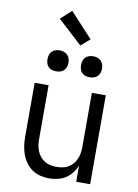

<svg xmlns="http://www.w3.org/2000/svg" viewBox="-105 -1052 809 1127"><g transform="rotate(10 300.0 -488.0)"><path d="M268 8Q242 8 215.5 1.5Q189 -5 167 -20Q145 -35 129 -57.5Q113 -80 104 -105Q95 -130 91.5 -156.5Q88 -183 88 -210V-530H171V-210Q171 -192 173.5 -173.5Q176 -155 183 -138Q190 -121 202 -106.5Q214 -92 229.5 -82.5Q245 -73 263.5 -69.5Q282 -66 300 -66Q318 -66 336.5 -69.5Q355 -73 370.5 -82.5Q386 -92 398 -106.5Q410 -121 417 -138Q424 -155 426.5 -173.5Q429 -192 429 -210V-530H512V0H429V-96Q419 -72 403 -51.5Q387 -31 366 -17.5Q345 -4 319.5 2Q294 8 268 8ZM400 -618Q387 -618 375 -621.5Q363 -625 354 -634Q345 -643 341.5 -655Q338 -667 338 -680Q338 -693 341.5 -705Q345 -717 354 -726Q363 -735 375 -739Q387 -743 400 -743Q413 -743 425 -739Q437 -735 446 -726Q455 -717 459 -705Q463 -693 463 -680Q463 -667 459 -655Q455 -643 446 -634Q437 -625 425 -621.5Q413 -618 400 -618ZM200 -618Q187 -618 175 -621.5Q163 -625 154 -634Q145 -643 141.5 -655Q138 -667 138 -680Q138 -693 141.5 -705Q145 -717 154 -726Q163 -735 175 -739Q187 -743 200 -743Q213 -743 225 -739Q237 -735 246 -726Q255 -717 259 -705Q263 -693 263 -680Q263 -667 259 -655Q255 -643 246 -634Q237 -625 225 -621.5Q213 -618 200 -618ZM314 -792 168 -926 232 -984 367 -838Z"/></g></svg>

Font: Iosevka Mono
Style: Regular
Weight: 400
Designer: Belleve Invis
Foundry: Belleve Invis
Version: Version 11.1.1